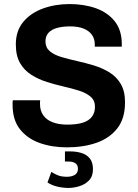

<svg xmlns="http://www.w3.org/2000/svg" viewBox="-20 -716 681 946"><path d="M309 10Q236 10 175.5 -11.5Q115 -33 78.5 -79Q42 -125 42 -200Q42 -206 42 -211.5Q42 -217 43 -222H178Q177 -217 177 -213Q177 -209 177 -204Q177 -172 192.5 -149Q208 -126 238.5 -114Q269 -102 311 -102Q358 -102 388 -111.5Q418 -121 433 -141Q448 -161 448 -190Q448 -221 426.5 -239.5Q405 -258 370.5 -269Q336 -280 294.5 -289.5Q253 -299 211.5 -312Q170 -325 135 -347Q100 -369 79 -405Q58 -441 58 -497Q58 -564 94.5 -608Q131 -652 191.5 -674Q252 -696 323 -696Q394 -696 452 -675.5Q510 -655 545 -611.5Q580 -568 580 -499V-486H447V-498Q447 -525 432.5 -545Q418 -565 391 -575.5Q364 -586 325 -586Q289 -586 261.5 -578.5Q234 -571 219 -554.5Q204 -538 204 -512Q204 -482 225 -464Q246 -446 281 -435.5Q316 -425 358.5 -415.5Q401 -406 442.5 -393.5Q484 -381 519 -359.5Q554 -338 575 -302.5Q596 -267 596 -212Q596 -132 558 -83.5Q520 -35 455.5 -12.5Q391 10 309 10ZM318 210Q290 210 262.5 203.5Q235 197 214 183L233 131Q245 139 263.5 147Q282 155 310 155Q332 155 348 146Q364 137 364 115Q364 97 351.5 88.5Q339 80 321 80H300V30H327Q355 30 380.5 37.5Q406 45 422 64Q438 83 438 118Q438 153 418.5 173Q399 193 371 201.5Q343 210 318 210Z"/></svg>

Font: Chivo SemiBold
Style: Regular
Weight: 600
Designer: Hector Gatti
Foundry: Omnibus-Type
Version: Version 2.002